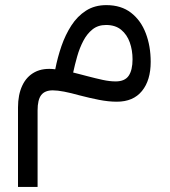

<svg xmlns="http://www.w3.org/2000/svg" viewBox="-20 -394 667 754"><path d="M396.4 -295.9Q433 -295.9 456 -276.9Q478.9 -257.9 489.7 -227.3Q500.5 -196.7 500.5 -161.3Q500.5 -118.4 485.2 -96.3Q470 -74.3 434.1 -74.3Q410.8 -74.3 383.6 -80.2Q356.4 -86.1 323.7 -94.7Q310.4 -98.2 295.3 -102.1Q280.2 -105.9 267.3 -109.2Q273.9 -139.9 283.1 -172.4Q292.3 -204.9 306.9 -233Q321.5 -261.1 343.2 -278.5Q364.9 -295.9 396.4 -295.9ZM397.5 -373.9Q351.6 -373.9 317.7 -352.1Q283.9 -330.4 260.2 -293.8Q236.6 -257.2 221.2 -212.6Q205.9 -168 197 -121.9Q149.6 -128 116.9 -110.9Q84.2 -93.7 67.5 -57.9Q50.7 -22.1 50.7 28V340H127.6V39.4Q127.6 -2.1 141.8 -20.6Q156 -39.2 187.4 -39.2Q205.3 -39.2 231.9 -34.1Q258.4 -29 291.1 -19.8Q331.5 -9.2 368.8 -1.9Q406.2 5.4 438.9 5.4Q503.3 5.4 537.5 -36.6Q571.8 -78.6 571.8 -151.1Q571.8 -212.7 552.5 -263.3Q533.3 -313.9 494.6 -343.9Q456 -373.9 397.5 -373.9Z"/></svg>

Font: Estedad VF
Style: Regular
Weight: 100
Designer: Amin Abedi
Version: Version 7.3